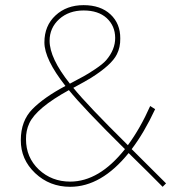

<svg xmlns="http://www.w3.org/2000/svg" viewBox="-20 -719 666 739"><path d="M250 -20Q361.8 -20 460.9 -145Q300.8 -303.2 245.1 -372.1Q120.1 -303.2 92.8 -244.6Q79.6 -216.3 80.1 -183.1Q80.1 -113.3 129.4 -66.4Q179.2 -20 250 -20ZM170.9 -562Q170.9 -495.1 249 -397Q286.1 -417 301.8 -425.3Q317.4 -433.6 346.7 -453.1Q376 -472.7 388.7 -487.3Q423.8 -528.3 423.3 -573.7Q422.9 -619.6 390.6 -649.4Q358.4 -678.7 301.8 -678.7Q245.1 -678.7 208 -645.5Q170.9 -611.8 170.9 -562ZM250 0Q170.9 0 115.2 -52.7Q59.6 -105.5 60.1 -179.7Q60.1 -253.9 105 -299.3Q149.9 -344.7 231.9 -388.2Q150.9 -491.2 150.9 -555.7Q150.9 -620.1 193.8 -659.7Q236.3 -699.2 301.8 -699.2Q367.2 -699.2 405.3 -663.6Q443.4 -627.9 442.9 -570.8Q443.4 -536.6 429.7 -509.8Q409.7 -469.2 330.6 -419.4Q310.1 -406.7 262.2 -380.9Q316.4 -314 472.2 -160.2Q520 -225.1 558.1 -311L577.1 -298.8Q534.7 -208 486.8 -145L619.1 -13.2L606 0Q558.1 -48.8 475.1 -129.9Q370.1 0 250 0Z"/></svg>

Font: Montserrat-Hairline
Style: Regular
Weight: 250
Designer: Julieta Ulanovsky
Foundry: Julieta Ulanovsky
Version: Version 1.000;PS 002.000;hotconv 1.0.70;makeotf.lib2.5.58329